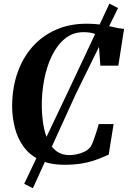

<svg xmlns="http://www.w3.org/2000/svg" viewBox="-20 -880 690 1036"><path d="M327 9Q248 9 194 -17.2Q140 -43.5 107.5 -88.2Q75 -133 60.5 -189.2Q46 -245.5 45.5 -305.5Q45.5 -403 73.5 -484.8Q101.5 -566.5 154 -626.2Q206.5 -686 280.5 -719Q354.5 -752 445.5 -752Q495 -752 533 -745.5Q571 -739 599.5 -732.2Q628 -725.5 649.5 -724L618.5 -525.5H521.5L509.5 -688.5Q501 -694 489.5 -698Q478 -702 463.5 -704.2Q449 -706.5 431 -706.5Q372.5 -706.5 329.8 -671Q287 -635.5 259 -576.8Q231 -518 217.8 -447Q204.5 -376 205.5 -304.5Q206.5 -253 214.2 -205.8Q222 -158.5 239.2 -122Q256.5 -85.5 284.8 -64.2Q313 -43 354 -43Q371.5 -43 393.2 -47.2Q415 -51.5 435.8 -61.5Q456.5 -71.5 469.5 -89Q475 -98 480.8 -112.8Q486.5 -127.5 492.5 -145Q498.5 -162.5 503.8 -179.5Q509 -196.5 512.5 -210.5H593L566.5 -45.5Q551.5 -39.5 531 -30.5Q510.5 -21.5 482.2 -12.2Q454 -3 416 3Q378 9 327 9ZM110.5 112 351 -394 570.5 -860.5 617 -836.5 389 -372.5 157.5 135.5Z"/></svg>

Font: Merriweather 72pt
Style: Bold Italic
Weight: 700
Italic angle: -7.8°
Version: Version 2.101